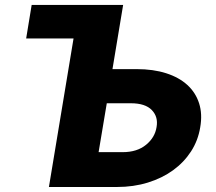

<svg xmlns="http://www.w3.org/2000/svg" viewBox="-20 -747 862 767"><path d="M106.5 -727.3H471.9L429.3 -470.9H525.9Q592.3 -470.9 643.8 -454.4Q695.3 -437.9 728.5 -407.5Q761.7 -377.1 775.4 -334.2Q789.1 -291.2 779.8 -238.3Q771.3 -185.7 743.1 -142Q714.8 -98.4 671.2 -66.8Q627.5 -35.2 570.5 -17.6Q513.5 0 447.1 0H175.4L273.8 -593.4H84.5ZM470.2 -139.2Q527.7 -139.2 563.6 -168.7Q599.1 -197.8 605.5 -239.7Q612.6 -280.2 586.6 -307.2Q560.4 -334.5 502.8 -334.5H406.6L373.9 -139.2Z"/></svg>

Font: Inter P Extra Bold
Style: Italic
Weight: 800
Italic angle: 9.39999°
Designer: Rasmus Andersson
Foundry: rsms
Version: Version 3.018;git-588b23468